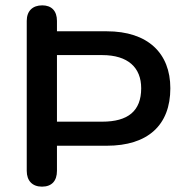

<svg xmlns="http://www.w3.org/2000/svg" viewBox="-20 -694 688 718"><path d="M137 4C174 4 193 -18 193 -55V-149H379C533 -149 617 -226 617 -364C617 -495 533 -577 379 -577H193V-616C193 -653 173 -674 138 -674C102 -674 80 -653 80 -616V-55C80 -18 101 4 137 4ZM362 -239H193V-488H362C459 -488 508 -441 508 -364C508 -279 459 -239 362 -239Z"/></svg>

Font: SN Pro Medium
Style: Regular
Weight: 500
Designer: Tobias Whetton
Foundry: Supernotes
Version: Version 1.003;Glyphs 3.3 (3324)